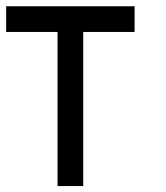

<svg xmlns="http://www.w3.org/2000/svg" viewBox="-20 -687 540 623"><path d="M0 -583.3V-666.7H416.7V-583.3H250V-83.3H166.7V-583.3Z"/></svg>

Font: GalmuriMono11 Regular
Style: Regular
Weight: 400
Designer: Lee Minseo (quiple)
Version: Version 2.399;hotconv 1.1.1;makeotfexe 2.6.0 DEVELOPMENT